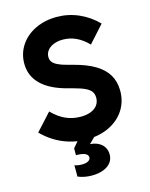

<svg xmlns="http://www.w3.org/2000/svg" viewBox="-137 -807 875 1118"><g transform="rotate(-15 301.0 -248.5)"><path d="M37.6 -98.1 130.9 -200.2Q169.4 -160.6 211.4 -141.8Q253.4 -123 301.3 -123Q336.9 -123 363 -133.3Q389.2 -143.6 402.8 -162.6Q416.5 -181.6 416.5 -207Q416.5 -228.5 406 -243.7Q395.5 -258.8 370.6 -270.8Q345.7 -282.7 301.3 -294.4L268.1 -303.2Q166.5 -330.1 114.7 -381.3Q63 -432.6 63 -506.3Q63 -567.4 95.7 -616.5Q128.4 -665.5 185.8 -693.1Q243.2 -720.7 314.9 -720.7Q383.8 -720.7 446.5 -693.4Q509.3 -666 558.6 -615.7L466.8 -513.7Q432.1 -549.3 394.5 -566.7Q356.9 -584 314.9 -584Q284.7 -584 260.3 -574.2Q235.8 -564.5 222.2 -547.1Q208.5 -529.8 208.5 -507.3Q208.5 -489.7 218 -477.3Q227.5 -464.8 248.3 -454.6Q269 -444.3 304.2 -435.1L337.4 -426.3Q415 -406.2 464.6 -376.2Q514.2 -346.2 538.1 -305.2Q562 -264.2 562 -210Q562 -145 529.1 -94.2Q496.1 -43.5 437 -14.9Q377.9 13.7 301.3 13.7Q226.6 13.7 158.9 -14.9Q91.3 -43.5 37.6 -98.1ZM191.9 208.5V140.1Q210.4 147.5 235.4 147.5Q260.7 147.5 274.4 139.4Q288.1 131.3 288.1 118.2Q288.1 102.1 269.5 94Q251 85.9 215.8 85.9V44.9L260.3 -7.8H364.7L287.6 68.8L304.2 44.9Q334 44.9 357.4 55.9Q380.9 66.9 393.8 86.4Q406.7 106 406.7 131.8Q406.7 160.2 390.9 180.9Q375 201.7 345.2 213.1Q315.4 224.6 275.4 224.6Q230 224.6 191.9 208.5Z"/></g></svg>

Font: Wanted Sans Std Variable
Style: Regular
Weight: 400
Designer: Original Design by Kil Hyung-jin and Kang Hanbin, Wanted Lab, Inc;
Foundry: Wanted Lab, Inc.
Version: Version 1.003;Glyphs 3.2 (3227)